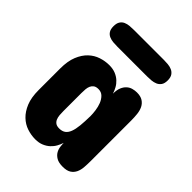

<svg xmlns="http://www.w3.org/2000/svg" viewBox="-197 -788 892 892"><g transform="rotate(45 249.0 -342.0)"><path d="M445.3 -110.4Q445.3 -89.8 443.8 -70.1Q442.4 -50.3 435.1 -34.7Q427.7 -19 413.1 -9.5Q398.4 0 372.1 0Q345.2 0 330.1 -9Q314.9 -18.1 307.6 -31Q300.3 -43.9 298.6 -58.1Q296.9 -72.3 296.9 -82Q292.5 -67.9 284.4 -53.2Q276.4 -38.6 263.7 -26.9Q251 -15.1 233.2 -7.6Q215.3 0 191.4 0Q164.6 0 137.7 -8.8Q110.8 -17.6 89.4 -38.1Q67.9 -58.6 54.4 -91.6Q41 -124.5 41 -172.9V-314.5Q41 -363.3 54.4 -396.2Q67.9 -429.2 89.4 -449.5Q110.8 -469.7 137.7 -478.5Q164.6 -487.3 191.4 -487.3Q215.3 -487.3 233.2 -480Q251 -472.7 263.7 -460.9Q276.4 -449.2 284.4 -434.6Q292.5 -419.9 296.9 -405.3Q296.9 -429.7 303.7 -445.8Q310.5 -461.9 321.3 -471.4Q332 -481 345.5 -484.6Q358.9 -488.3 372.1 -488.3Q396.5 -488.3 411.1 -478.8Q425.8 -469.2 433.3 -453.9Q440.9 -438.5 443.1 -418.2Q445.3 -397.9 445.3 -377ZM191.4 -185.5Q191.4 -172.4 192.4 -159.7Q193.4 -147 197.8 -136.7Q202.1 -126.5 210.7 -120.4Q219.2 -114.3 234.4 -114.3Q253.4 -114.3 265.4 -122.8Q277.3 -131.3 284.2 -149.2Q291 -167 293.7 -194.1Q296.4 -221.2 296.9 -258.8Q296.9 -273.9 294.2 -293.7Q291.5 -313.5 284.7 -331.1Q277.8 -348.6 265.6 -360.8Q253.4 -373 234.4 -373Q219.2 -373 210.7 -366.9Q202.1 -360.8 197.8 -351.1Q193.4 -341.3 192.4 -328.9Q191.4 -316.4 191.4 -303.7ZM353.5 -683.6Q365.7 -683.6 379.9 -682.4Q394 -681.2 406 -676Q418 -670.9 425.8 -659.7Q433.6 -648.4 433.6 -628.9Q433.6 -608.9 425.8 -597.9Q418 -586.9 406 -581.8Q394 -576.7 379.9 -575.4Q365.7 -574.2 353.5 -574.2H157.2Q143.6 -574.2 129.4 -575.4Q115.2 -576.7 103.5 -581.8Q91.8 -586.9 84.5 -597.9Q77.1 -608.9 77.1 -628.9Q77.1 -648.4 84.5 -659.7Q91.8 -670.9 103.5 -676Q115.2 -681.2 129.4 -682.4Q143.6 -683.6 157.2 -683.6Z"/></g></svg>

Font: Concert One
Style: Regular
Weight: 400
Version: Version 1.003